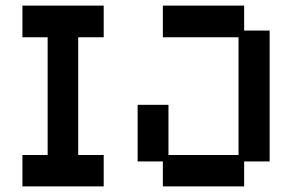

<svg xmlns="http://www.w3.org/2000/svg" viewBox="-20 -653 1043 685"><path d="M60 12V-100H150V-520H60V-633H350V-520H259V-100H350V12ZM561 12V-77H471V-279H581V-100H831V-520H561V-633H851V-544H942V-77H851V12Z"/></svg>

Font: Pixelify Sans Medium
Style: Regular
Weight: 500
Designer: Stefie Justprince
Foundry: Typecalism Foundryline
Version: Version 1.000;February 13, 2025;FontCreator 15.0.0.3015 64-b